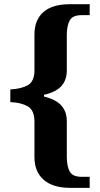

<svg xmlns="http://www.w3.org/2000/svg" viewBox="-20 -780 482 925"><path d="M412.1 71.8V125H316.9Q234.4 125 189.5 85.4Q146 46.4 146 -22.9V-193.8Q146 -249 113.8 -267.6Q81.5 -286.1 29.8 -288.1V-349.1Q81.5 -351.6 113.8 -369.4Q146 -387.2 146 -441.9V-613.8Q146 -684.1 189.2 -721.9Q232.4 -759.8 316.9 -759.8H412.1V-707H373Q330.1 -707 315.9 -681.6Q301.8 -656.2 301.8 -609.9V-439.9Q301.8 -394.5 275.9 -365.5Q250 -336.4 191.9 -323.2V-314.9Q249.5 -300.8 275.6 -271.5Q301.8 -242.2 301.8 -196.8V-25.9Q301.8 21 315.9 46.4Q330.1 71.8 373 71.8Z"/></svg>

Font: Koh Santepheap
Style: Bold
Weight: 700
Designer: Danh Hong
Version: Version 2.002; ttfautohint (v1.8.3)